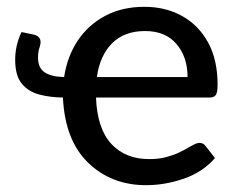

<svg xmlns="http://www.w3.org/2000/svg" viewBox="-20 -536 694 563"><path d="M408.5 7Q306.5 7 238.5 -58.8Q170.5 -124.5 164.5 -250Q126 -250.5 94.5 -259Q63 -267.5 43.8 -290.8Q24.5 -314 24.5 -361Q24.5 -402.5 43 -442L79.5 -434.5Q99 -429 99 -412.5Q99 -407 96.5 -398.5Q91.5 -386 91.5 -366.5Q91.5 -337.5 110.5 -324.2Q129.5 -311 168 -310Q177 -370 207.5 -416.2Q238 -462.5 287.8 -489.2Q337.5 -516 403.5 -516Q465.5 -516 513.8 -489.2Q562 -462.5 590 -411.8Q618 -361 618 -288Q618 -265.5 613 -257.8Q608 -250 594.5 -250H261.5Q265 -158.5 306.5 -114Q348 -69.5 417 -69.5Q445.5 -69.5 467 -75.2Q488.5 -81 505 -88.8Q521.5 -96.5 533.5 -104Q543 -109.5 550.8 -113.2Q558.5 -117 564.5 -117Q576.5 -117 582.5 -108L610.5 -72.5Q574 -31 518.8 -12Q463.5 7 408.5 7ZM530 -310Q530 -369 497.5 -407Q465 -445 405.5 -445Q344.5 -445 308.8 -409.2Q273 -373.5 264 -310Z"/></svg>

Font: Verano Sans Medium
Style: Regular
Weight: 500
Designer: Lukasz Dziedzic with Adam Twardoch and Botio Nikoltchev
Foundry: tyPoland Lukasz Dziedzic
Version: Version 3.001;December 28, 2019;FontCreator 12.0.0.2547 64-b